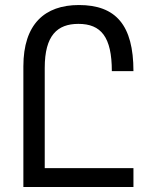

<svg xmlns="http://www.w3.org/2000/svg" viewBox="-20 -744 609 764"><path d="M73 0H511V-75H158V-474C158 -603 208 -649 292 -649C382 -649 425 -597 425 -461H511C511 -644 441 -724 294 -724C158 -724 73 -648 73 -480Z"/></svg>

Font: Noto Sans Armenian Condensed
Style: Regular
Weight: 400
Width: 3
Designer: Monotype Design Team
Foundry: Monotype Imaging Inc.
Version: Version 2.008